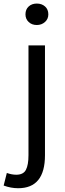

<svg xmlns="http://www.w3.org/2000/svg" viewBox="-64 -793 358 1057"><path d="M36.1 243.2Q-3.9 243.2 -43.9 228.5L-26.4 159.2Q1 168.9 25.4 168.9Q64.5 168.9 78.6 142.1Q92.8 115.2 92.8 61.5V-543H183.6V61.5Q183.6 243.2 36.1 243.2ZM138.7 -655.3Q111.3 -655.3 93.8 -671.9Q76.2 -688.5 76.2 -713.9Q76.2 -741.2 93.8 -757.3Q111.3 -773.4 138.7 -773.4Q166 -773.4 184.1 -757.3Q202.1 -741.2 202.1 -713.9Q202.1 -688.5 183.6 -671.9Q165 -655.3 138.7 -655.3Z"/></svg>

Font: irohakakuC Regular
Style: Regular
Weight: 400
Designer: [Source Han Sans]
Ryoko NISHIZUKA Ë•øÂ°öÊ∂ºÂ≠ê (kana & ideographs); Paul D. Hunt (Latin, Greek & Cyrillic); Wenlong ZHAN
Version: Version 1.001.20160904